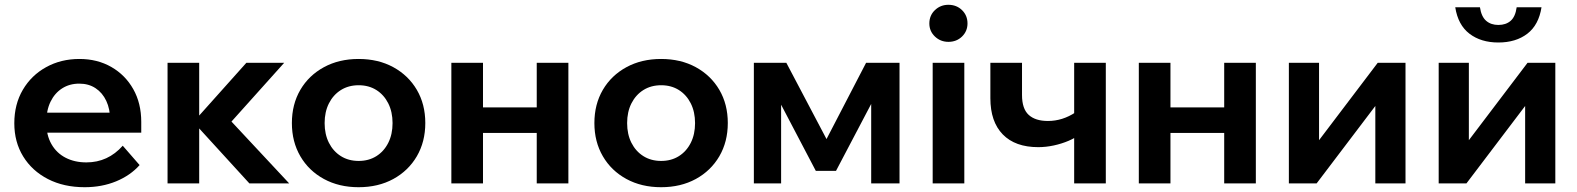

<svg xmlns="http://www.w3.org/2000/svg" viewBox="-20 -765 6578 801"><path d="M492.1 -157.1 562.4 -76.3Q524 -33.1 464.5 -8.5Q404.9 16 333.3 16Q246.1 16 180 -18Q113.9 -52 76.8 -112.2Q39.7 -172.4 39.7 -250.9Q39.7 -329.9 75.3 -390.5Q110.9 -451 172.7 -485Q234.4 -519 311.3 -519Q386.3 -519 444.6 -485.5Q502.8 -452 536 -393.1Q569.3 -334.2 569.3 -256.3V-250.3H439.5V-263.7Q439.5 -310.1 423.4 -344.1Q407.4 -378.1 378.6 -397.1Q349.9 -416.1 310.7 -416.1Q270.1 -416.1 239.2 -396.3Q208.2 -376.5 190.7 -340.5Q173.2 -304.4 173.2 -253.7Q173.2 -201.2 194.6 -163.8Q215.9 -126.5 253.6 -107Q291.3 -87.5 340.4 -87.5Q430.3 -87.5 492.1 -157.1ZM569.3 -211.5H125.5V-295H552.7L569.3 -255.7Z M1020.3 0 781.3 -261.7H792L1007.8 -503H1165.6L909.3 -217.3L902 -304.6L1186.3 0ZM679 0V-503H811V0Z M1476 16Q1394.3 16 1331.3 -18.3Q1268.3 -52.6 1233 -113.1Q1197.7 -173.6 1197.7 -251.5Q1197.7 -329.9 1233 -390.2Q1268.3 -450.4 1331.3 -484.7Q1394.3 -519 1476 -519Q1558.1 -519 1620.9 -484.7Q1683.6 -450.4 1719 -390.2Q1754.3 -329.9 1754.3 -251.8Q1754.3 -173.7 1719 -113.1Q1683.6 -52.6 1620.9 -18.3Q1558.1 16 1476 16ZM1476.3 -93.6Q1518.4 -93.6 1550.2 -113.6Q1582 -133.6 1599.9 -169.3Q1617.7 -204.9 1617.7 -251.4Q1617.7 -297.9 1599.9 -333.6Q1582 -369.3 1550.2 -389.4Q1518.4 -409.4 1476.3 -409.4Q1434.1 -409.4 1402.2 -389.4Q1370.2 -369.3 1352.2 -333.7Q1334.3 -298 1334.3 -251.5Q1334.3 -205 1352.2 -169.3Q1370.2 -133.7 1402.2 -113.6Q1434.1 -93.6 1476.3 -93.6Z M2219.2 0V-503H2351.2V0ZM1863 0V-503H1995V0ZM1925.3 -210.5V-316.9H2295.6V-210.5Z M2738 16Q2656.3 16 2593.3 -18.3Q2530.3 -52.6 2495 -113.1Q2459.7 -173.6 2459.7 -251.5Q2459.7 -329.9 2495 -390.2Q2530.3 -450.4 2593.3 -484.7Q2656.3 -519 2738 -519Q2820.1 -519 2882.9 -484.7Q2945.6 -450.4 2981 -390.2Q3016.3 -329.9 3016.3 -251.8Q3016.3 -173.7 2981 -113.1Q2945.6 -52.6 2882.9 -18.3Q2820.1 16 2738 16ZM2738.3 -93.6Q2780.4 -93.6 2812.2 -113.6Q2844 -133.6 2861.9 -169.3Q2879.7 -204.9 2879.7 -251.4Q2879.7 -297.9 2861.9 -333.6Q2844 -369.3 2812.2 -389.4Q2780.4 -409.4 2738.3 -409.4Q2696.1 -409.4 2664.2 -389.4Q2632.2 -369.3 2614.2 -333.7Q2596.3 -298 2596.3 -251.5Q2596.3 -205 2614.2 -169.3Q2632.2 -133.7 2664.2 -113.6Q2696.1 -93.6 2738.3 -93.6Z M3125 0V-503H3260.5L3438.2 -165.7L3418.5 -166.3L3593.2 -503H3732.7V0H3614.5V-459.1L3661.4 -420.6L3467.8 -52.3H3383.4L3189.9 -421.2L3238.7 -453.6V0Z M4003 0H3871V-503H4003ZM3936.7 -590.4Q3903.7 -590.4 3880.4 -612.6Q3857.1 -634.9 3857.1 -667Q3857.1 -700.6 3880.4 -722.8Q3903.7 -745 3936.5 -745Q3970.7 -745 3993.5 -722.7Q4016.3 -700.4 4016.3 -667.2Q4016.3 -634.9 3993.5 -612.6Q3970.6 -590.4 3936.7 -590.4Z M4311.6 -151.1Q4215.3 -151.1 4163.5 -204.2Q4111.7 -257.3 4111.7 -355.4V-503H4243.7V-368.9Q4243.7 -311.2 4271.5 -285.8Q4299.2 -260.3 4351.9 -260.3Q4412.6 -260.3 4467 -296.4L4488.1 -206.5Q4467.4 -190.2 4438.3 -177.7Q4409.3 -165.3 4376.4 -158.2Q4343.5 -151.1 4311.6 -151.1ZM4461.3 0V-503H4593.3V0Z M5087.2 0V-503H5219.2V0ZM4731 0V-503H4863V0ZM4793.3 -210.5V-316.9H5163.6V-210.5Z M5357 0V-503H5482.9V-168L5475.5 -170.4L5727.7 -503H5843.6V0H5717.7V-335L5725.1 -332.6L5472.9 0Z M5982 0V-503H6107.9V-168L6100.5 -170.4L6352.7 -503H6468.6V0H6342.7V-335L6350.1 -332.6L6097.9 0ZM6230.9 -587.7Q6158.4 -587.7 6110.5 -624.3Q6062.6 -660.9 6051.1 -734.8H6154.1Q6160.1 -695.4 6180.1 -678.2Q6200.1 -660.9 6230.9 -660.9Q6262.6 -660.9 6282.3 -678.2Q6302 -695.4 6307.4 -734.8H6411Q6399.5 -660.9 6351.8 -624.3Q6304 -587.7 6230.9 -587.7Z"/></svg>

Font: Wix Madefor Display
Style: Regular
Weight: 400
Designer: Dalton Maag Ltd
Foundry: Dalton Maag Ltd
Version: Version 3.100